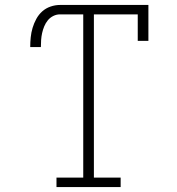

<svg xmlns="http://www.w3.org/2000/svg" viewBox="-20 -755 715 775"><path d="M208 0V-38H316V-697H222Q208 -697 195 -690.5Q182 -684 173 -673Q164 -662 158.5 -648.5Q153 -635 150 -621.5Q147 -608 146 -593.5Q145 -579 145 -565H102Q102 -585 104 -604.5Q106 -624 111.5 -642.5Q117 -661 126.5 -678.5Q136 -696 150.5 -709Q165 -722 184 -728.5Q203 -735 222 -735H579V-590H536V-697H359V-38H467V0Z"/></svg>

Font: Iosevka Etoile Extralight
Style: Regular
Weight: 200
Designer: Belleve Invis
Foundry: Belleve Invis
Version: Version 22.1.2; ttfautohint (v1.8.4)